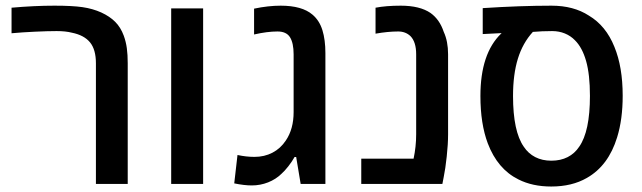

<svg xmlns="http://www.w3.org/2000/svg" viewBox="-20 -661 2306 690"><path d="M238.3 -543.5Q215.8 -549.3 183.6 -549.3Q151.4 -549.3 105 -547.1Q58.6 -544.9 21.5 -541.5V-633.3Q103.5 -640.6 175.8 -640.6Q239.7 -640.6 276.6 -635.3Q313.5 -629.9 343.8 -616.2Q374.5 -602.1 394 -582.5Q413.6 -563 424.8 -532.7Q432.6 -511.2 435.8 -487.8Q439 -464.4 439 -433.6V0H324.7V-433.6Q324.7 -482.9 303.5 -508.8Q282.2 -534.7 238.3 -543.5Z M595.2 -630.9H710V0H595.2Z M821.8 -2 833.5 -104Q864.7 -97.2 894.5 -97.2Q930.2 -97.2 959.2 -112.3Q988.3 -127.4 1007.3 -156.2Q1035.2 -197.3 1035.2 -258.3V-465.8Q1035.2 -506.3 1022.2 -527.1Q1009.3 -547.9 977.1 -547.9Q940.4 -547.9 893.1 -537.1V-629.9Q943.8 -640.6 988.8 -640.6Q1065.4 -640.6 1103 -608.4Q1127.9 -587.4 1138.7 -552.5Q1149.4 -517.6 1149.4 -470.2V0H1060.5L1044.4 -96.7H1038.6Q1029.3 -80.1 1016.1 -63.2Q1002.9 -46.4 991.2 -36.1Q971.2 -16.6 943.4 -5.6Q915.5 5.4 884.8 5.4Q857.9 5.4 821.8 -2Z M1278.3 -90.8H1466.3Q1475.6 -133.8 1475.6 -178.7V-465.8Q1475.6 -510.3 1455.1 -531.2Q1437.5 -547.9 1411.1 -547.9Q1374.5 -547.9 1329.6 -540V-633.3Q1367.2 -640.6 1420.4 -640.6Q1488.8 -640.6 1527.3 -614.3Q1560.1 -590.8 1574.7 -546.4Q1590.3 -512.7 1590.3 -465.8V-178.7Q1590.3 -142.6 1585.4 -98.1Q1580.6 -53.7 1574.7 -25.4L1569.8 0H1278.3Z M1843.3 -16.1Q1768.1 -53.2 1732.9 -146Q1706.5 -216.3 1706.5 -315.9Q1706.5 -468.8 1781.2 -540.5L1782.7 -542L1714.8 -538.6V-631.8Q1850.6 -640.6 1961.9 -640.6Q2041.5 -640.6 2096.2 -605Q2157.7 -568.4 2188 -492.7Q2217.8 -420.4 2217.8 -316.9Q2217.8 -231.9 2197.8 -167.5Q2166.5 -65.4 2088.9 -21.5Q2035.6 9.3 1960.9 9.3Q1893.6 9.3 1843.3 -16.1ZM2061.5 -133.8Q2100.1 -188.5 2100.1 -316.4Q2100.1 -393.6 2086.2 -442.1Q2072.3 -490.7 2045.9 -516.6Q2030.8 -532.2 2009.8 -540.8Q1988.8 -549.3 1964.4 -549.3Q1928.2 -549.3 1895 -546.4Q1858.4 -506.3 1841.1 -450Q1823.7 -393.6 1823.7 -315.9Q1823.7 -189 1862.3 -133.8Q1878.4 -109.4 1903.6 -96.4Q1928.7 -83.5 1961.4 -83.5Q1994.6 -83.5 2020 -96.4Q2045.4 -109.4 2061.5 -133.8Z"/></svg>

Font: Viking Open Sans Light
Style: Bold
Weight: 600
Foundry: Ascender Corporation
Version: Version 2.001